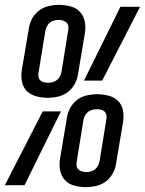

<svg xmlns="http://www.w3.org/2000/svg" viewBox="-44 -763 597 791"><path d="M154 -360Q130 -360 106.5 -366Q83 -372 67 -387.5Q51 -403 46.5 -426.5Q42 -450 46 -475L75 -647Q78 -668 89 -687.5Q100 -707 117.5 -720Q135 -733 156.5 -738Q178 -743 198 -743Q222 -743 245.5 -737Q269 -731 284.5 -715Q300 -699 305 -675.5Q310 -652 306 -628L277 -455Q274 -435 263 -415.5Q252 -396 234.5 -383Q217 -370 195.5 -365Q174 -360 154 -360ZM377 -431H302L452 -735H533ZM155 -422Q164 -422 173 -424.5Q182 -427 190 -433Q198 -439 202.5 -447.5Q207 -456 209 -465L237 -638Q239 -647 237.5 -655.5Q236 -664 230 -670Q224 -676 215 -678.5Q206 -681 197 -681Q188 -681 179 -678.5Q170 -676 162 -670Q154 -664 149.5 -655Q145 -646 143 -637L115 -465Q113 -456 114.5 -447Q116 -438 122 -432Q128 -426 137 -424Q146 -422 155 -422ZM311 8Q287 8 263.5 2Q240 -4 224.5 -20Q209 -36 204 -59.5Q199 -83 203 -107L232 -280Q235 -300 246 -319.5Q257 -339 274.5 -352Q292 -365 313.5 -370Q335 -375 355 -375Q379 -375 402.5 -369Q426 -363 442 -347.5Q458 -332 462.5 -308.5Q467 -285 463 -260L434 -88Q431 -67 420 -47.5Q409 -28 391.5 -15Q374 -2 352.5 3Q331 8 311 8ZM312 -54Q321 -54 330 -56.5Q339 -59 347 -65Q355 -71 359.5 -80Q364 -89 366 -98L394 -270Q396 -279 394.5 -288Q393 -297 387 -303Q381 -309 372.5 -311Q364 -313 355 -313Q346 -313 336.5 -310.5Q327 -308 319 -302Q311 -296 306.5 -287.5Q302 -279 300 -270L272 -97Q270 -88 271.5 -79.5Q273 -71 279 -65Q285 -59 294 -56.5Q303 -54 312 -54ZM-24 0 132 -304H207L57 0Z"/></svg>

Font: Iosevka Term Curly
Style: Italic
Weight: 400
Italic angle: -9°
Designer: Belleve Invis
Foundry: Belleve Invis
Version: Version 32.3.0